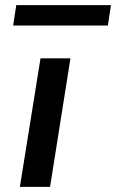

<svg xmlns="http://www.w3.org/2000/svg" viewBox="-20 -724 450 744"><path d="M57 0 137 -498H253L174 0ZM31 -625 43 -704H410L398 -625Z"/></svg>

Font: Nunito Sans 7pt SemiExpanded SemiBold
Style: Italic
Weight: 600
Width: 6
Italic angle: -9°
Designer: Vernon Adams
Foundry: Vernon Adams
Version: Version 3.101;gftools[0.9.27]